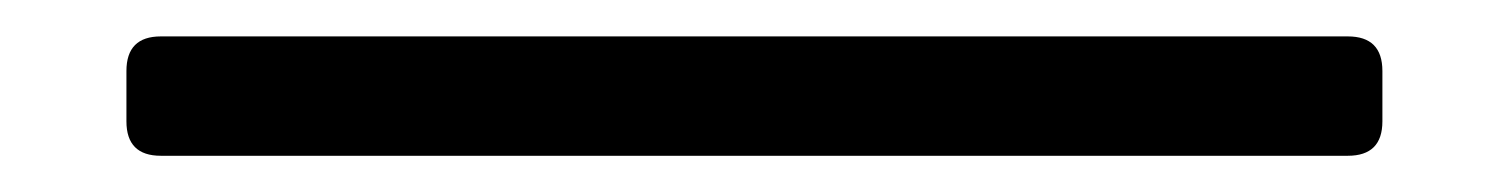

<svg xmlns="http://www.w3.org/2000/svg" viewBox="-20 17 833 106"><path d="M743.2 84Q743.2 103 724.1 103H68.8Q49.8 103 49.8 84V56.2Q49.8 37.1 68.8 37.1H724.1Q743.2 37.1 743.2 56.2Z"/></svg>

Font: New Telegraph
Style: Bold
Weight: 700
Designer: Frank Baranowski
Foundry: Frank Baranowski
Version: Version 3.001